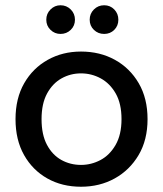

<svg xmlns="http://www.w3.org/2000/svg" viewBox="-20 -703 620 730"><path d="M288 7Q216 7 160 -24.5Q104 -56 71.5 -113.5Q39 -171 39 -250Q39 -329 72 -386.5Q105 -444 161.5 -475.5Q218 -507 288 -507Q360 -507 417 -475.5Q474 -444 507.5 -386.5Q541 -329 541 -250Q541 -171 507 -113.5Q473 -56 416 -24.5Q359 7 288 7ZM288 -76Q327 -76 362 -94.5Q397 -113 419.5 -152Q442 -191 442 -250Q442 -309 420 -347.5Q398 -386 363 -405Q328 -424 288 -424Q248 -424 214 -405Q180 -386 159 -347.5Q138 -309 138 -250Q138 -191 158.5 -152.5Q179 -114 213 -95Q247 -76 288 -76ZM210 -574Q188 -574 172 -589.5Q156 -605 156 -628Q156 -651 172 -667Q188 -683 210 -683Q233 -683 249 -667Q265 -651 265 -628Q265 -605 249 -589.5Q233 -574 210 -574ZM376 -574Q353 -574 337 -589.5Q321 -605 321 -628Q321 -651 337 -667Q353 -683 376 -683Q399 -683 414.5 -667Q430 -651 430 -628Q430 -605 414.5 -589.5Q399 -574 376 -574Z"/></svg>

Font: Envelope Sans Variable
Style: Regular
Weight: 500
Designer: Andreas Rasmussen / Norman Anderson
Foundry: mail.de GmbH
Version: Version 1.150